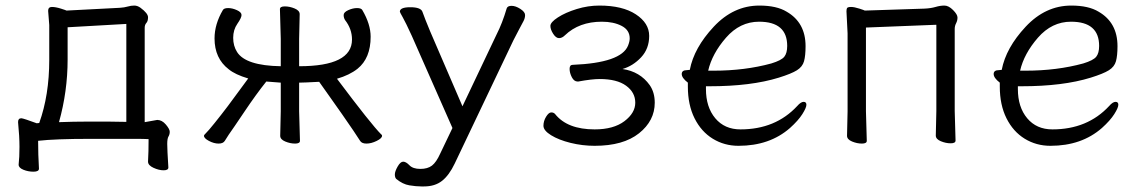

<svg xmlns="http://www.w3.org/2000/svg" viewBox="-20 -506 4094 690"><path d="M120 100Q120 111 100.5 111Q81 111 64 104Q47 97 47 86V85Q50 60 50 22Q50 -16 45 -66V-68Q45 -81 57 -81Q66 -80 112 -63L121 -64Q157 -164 157 -291V-416L153 -467Q153 -481 166.5 -481Q180 -481 199 -475Q218 -469 219 -468L411 -478Q427 -479 439 -482.5Q451 -486 462.5 -486Q474 -486 485 -478Q512 -458 512 -444Q512 -430 506 -423.5Q500 -417 500 -406V-67L545 -75Q562 -75 576 -58.5Q590 -42 590 -32.5Q590 -23 585.5 -15.5Q581 -8 581 11.5Q581 31 585 95V96Q585 106 568 106Q551 106 531.5 97Q512 88 512 75V74Q514 40 514 -6Q496 -7 470 -7H303Q179 -7 117 0Q117 49 120 100ZM192 -67Q246 -69 292 -69H370Q403 -69 434 -68V-420L223 -408V-292Q223 -178 192 -67Z M788 0Q782 10 765.5 10Q749 10 731 0.5Q713 -9 713 -18Q713 -21 720.5 -28Q728 -35 751 -63.5Q774 -92 799 -125Q824 -158 844 -186Q864 -214 872 -224Q825 -238 802 -257Q751 -296 751 -368Q751 -419 781 -470Q785 -477 800 -477Q815 -477 831.5 -469.5Q848 -462 848 -452Q848 -442 833 -420.5Q818 -399 818 -370Q818 -341 832 -319Q863 -270 989 -268V-366L986 -473Q986 -483 1003.5 -483Q1021 -483 1039 -475.5Q1057 -468 1057 -455L1055 -366V-268Q1245 -268 1245 -364Q1245 -402 1220 -434Q1215 -442 1215 -452Q1215 -462 1231.5 -469.5Q1248 -477 1263 -477Q1278 -477 1282 -470Q1312 -419 1312 -374Q1312 -297 1265 -259Q1236 -236 1191 -223Q1314 -59 1350 -23Q1353 -22 1353 -18Q1353 -9 1333.5 0.5Q1314 10 1297 10Q1280 10 1274 0Q1268 -10 1250 -36.5Q1232 -63 1209 -96Q1186 -129 1163.5 -160.5Q1141 -192 1127 -212Q1070 -209 1055 -209V-106L1058 0Q1058 10 1040.5 10Q1023 10 1005 2.5Q987 -5 987 -18L989 -106V-209L937 -213Q901 -168 859 -105.5Q817 -43 802 -22Z M1417 -464Q1417 -462 1427.5 -443.5Q1438 -425 1460 -377L1606 -46L1562 46Q1548 77 1532.5 89Q1517 101 1490.5 101Q1464 101 1451.5 88Q1439 75 1429 75Q1419 75 1409 92.5Q1399 110 1399 121Q1399 132 1404 137Q1427 156 1451 160Q1475 164 1494 164H1504Q1543 164 1568.5 144Q1594 124 1614 82L1825 -361Q1834 -379 1845 -399.5Q1856 -420 1861.5 -430.5Q1867 -441 1867 -452Q1867 -463 1850 -474Q1833 -485 1818.5 -485Q1804 -485 1801 -476Q1785 -422 1765 -383L1642 -124L1526 -393Q1506 -441 1498 -464Q1492 -480 1454.5 -480Q1417 -480 1417 -464Z M2117 18Q2073 18 2030.5 7.5Q1988 -3 1960.5 -20Q1933 -37 1933 -54Q1933 -71 1942.5 -86.5Q1952 -102 1961 -102Q1970 -102 1975 -96Q2019 -41 2117 -41Q2185 -41 2224 -70.5Q2263 -100 2263 -137Q2263 -174 2230 -198Q2197 -222 2135 -222Q2107 -222 2058 -213H2056Q2043 -213 2035 -228.5Q2027 -244 2027 -258.5Q2027 -273 2038 -273Q2212 -280 2237 -342Q2243 -357 2243 -368Q2243 -398 2214 -413Q2185 -428 2143 -428Q2061 -428 2010 -379Q2000 -369 1989 -369Q1978 -369 1968 -384.5Q1958 -400 1958 -413Q1958 -426 1985 -443.5Q2012 -461 2052.5 -473.5Q2093 -486 2134 -486Q2217 -486 2265 -454.5Q2313 -423 2313 -377Q2313 -331 2284 -300Q2255 -269 2217 -258Q2280 -249 2315 -200Q2333 -174 2333 -137Q2333 -72 2276.5 -27Q2220 18 2117 18Z M2634 18Q2583 18 2541.5 -7.5Q2500 -33 2476 -81Q2452 -129 2452 -195V-209Q2430 -226 2430 -240Q2430 -254 2449 -254L2459 -255Q2474 -334 2545 -410Q2616 -486 2709 -486Q2771 -486 2807 -464Q2875 -425 2875 -340Q2875 -306 2869.5 -286Q2864 -266 2844 -253.5Q2824 -241 2779 -227Q2679 -196 2530 -196H2517V-186Q2517 -121 2550.5 -81Q2584 -41 2641 -41Q2767 -41 2845 -125Q2858 -140 2868 -140Q2878 -140 2878 -129.5Q2878 -119 2863.5 -96Q2849 -73 2819 -46Q2746 18 2634 18ZM2525 -252H2545Q2657 -252 2752 -278Q2788 -289 2798.5 -302Q2809 -315 2809 -341Q2809 -428 2708 -428Q2639 -428 2589 -370.5Q2539 -313 2525 -252Z M3095 0Q3095 10 3077.5 10Q3060 10 3042 2.5Q3024 -5 3024 -18L3026 -106V-386L3022 -465Q3022 -473 3024 -477Q3027 -481 3038.5 -481Q3050 -481 3068.5 -475Q3087 -469 3088 -468L3302 -475Q3325 -476 3342 -481Q3359 -486 3374 -486Q3389 -486 3405 -470Q3421 -454 3421 -443Q3421 -432 3416 -422.5Q3411 -413 3411 -402V-107L3414 -1Q3414 9 3396.5 9Q3379 9 3361 1.5Q3343 -6 3343 -19L3345 -107V-417L3092 -407V-106Z M3755 18Q3704 18 3662.5 -7.5Q3621 -33 3597 -81Q3573 -129 3573 -195V-209Q3551 -226 3551 -240Q3551 -254 3570 -254L3580 -255Q3595 -334 3666 -410Q3737 -486 3830 -486Q3892 -486 3928 -464Q3996 -425 3996 -340Q3996 -306 3990.5 -286Q3985 -266 3965 -253.5Q3945 -241 3900 -227Q3800 -196 3651 -196H3638V-186Q3638 -121 3671.5 -81Q3705 -41 3762 -41Q3888 -41 3966 -125Q3979 -140 3989 -140Q3999 -140 3999 -129.5Q3999 -119 3984.5 -96Q3970 -73 3940 -46Q3867 18 3755 18ZM3646 -252H3666Q3778 -252 3873 -278Q3909 -289 3919.5 -302Q3930 -315 3930 -341Q3930 -428 3829 -428Q3760 -428 3710 -370.5Q3660 -313 3646 -252Z"/></svg>

Font: LXGW WenKai TC
Style: Regular
Weight: 400
Designer: LXGW / Fontworks Inc.
Foundry: LXGW / Fontworks Inc.
Version: Version 1.330